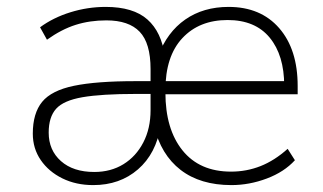

<svg xmlns="http://www.w3.org/2000/svg" viewBox="-20 -528 936 556"><path d="M250 8Q200 8 160.5 -11.5Q121 -31 98 -64.5Q75 -98 75 -141Q75 -200 102 -233Q129 -266 194 -279.5Q259 -293 372 -293H424V-256H374Q274 -256 219 -246.5Q164 -237 142.5 -213Q121 -189 121 -144Q121 -93 156.5 -61.5Q192 -30 253 -30Q301 -30 337.5 -52.5Q374 -75 395 -115.5Q416 -156 416 -209V-328Q416 -403 384.5 -436Q353 -469 288 -469Q240 -469 199 -456Q158 -443 116 -413L96 -449Q134 -477 184 -492.5Q234 -508 286 -508Q366 -508 407 -471.5Q448 -435 457 -366H438Q464 -435 516.5 -471.5Q569 -508 642 -508Q735 -508 788.5 -446.5Q842 -385 842 -279V-255H448V-293H820L803 -280Q803 -368 761 -419Q719 -470 639 -470Q557 -470 508 -417.5Q459 -365 459 -267V-260Q459 -154 508.5 -92.5Q558 -31 649 -31Q694 -31 734.5 -47Q775 -63 813 -97L834 -64Q803 -30 752.5 -11Q702 8 650 8Q560 8 503 -36Q446 -80 426 -163H445Q432 -83 379.5 -37.5Q327 8 250 8Z"/></svg>

Font: Mulish ExtraLight
Style: Regular
Weight: 200
Designer: Vernon Adams
Foundry: Vernon Adams
Version: Version 3.603